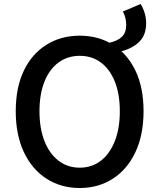

<svg xmlns="http://www.w3.org/2000/svg" viewBox="-20 -929 794 963"><path d="M587 -671 526 -714Q569 -723 591 -744Q613 -765 613 -804Q613 -823 608.5 -840.5Q604 -858 596 -871L685 -909Q697 -891 705 -865.5Q713 -840 713 -812Q713 -755 680 -721Q647 -687 587 -671ZM380 14Q286 14 213 -33Q140 -80 99.5 -166.5Q59 -253 59 -371Q59 -490 99.5 -574.5Q140 -659 213 -704.5Q286 -750 380 -750Q474 -750 546.5 -704.5Q619 -659 659.5 -574.5Q700 -490 700 -371Q700 -253 659.5 -166.5Q619 -80 546.5 -33Q474 14 380 14ZM380 -88Q441 -88 486 -123Q531 -158 556 -221.5Q581 -285 581 -371Q581 -457 556 -519.5Q531 -582 486 -615.5Q441 -649 380 -649Q319 -649 273.5 -615.5Q228 -582 203 -519.5Q178 -457 178 -371Q178 -285 203 -221.5Q228 -158 273.5 -123Q319 -88 380 -88Z"/></svg>

Font: Noto Sans SC Medium
Style: Regular
Weight: 500
Designer: Ryoko NISHIZUKA  (kana, bopomofo & ideographs); Paul D. Hunt (Latin, Greek & Cyrillic); Sandoll Communications , Soo-you
Foundry: Adobe
Version: Version 2.004-H2;hotconv 1.0.118;makeotfexe 2.5.65603